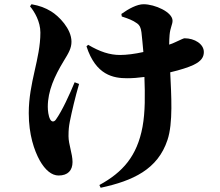

<svg xmlns="http://www.w3.org/2000/svg" viewBox="-20 -805 1040 908"><path d="M333 -416C309 -358 274 -281 244 -239C235 -227 224 -228 217 -241C209 -256 206 -282 206 -300C206 -375 238 -445 281 -516C305 -555 318 -577 318 -608C318 -669 258 -729 222 -751C194 -768 168 -778 129 -785L122 -775C143 -750 171 -703 171 -651C171 -526 116 -416 116 -270C116 -168 142 -93 168 -46C194 0 225 25 257 25C301 25 323 1 323 -39C323 -78 304 -122 304 -161C304 -193 306 -207 310 -229C320 -279 336 -347 354 -408ZM556 -727C586 -717 607 -710 629 -694C640 -686 646 -675 649 -652C652 -626 655 -593 658 -559C618 -550 578 -545 548 -545C499 -545 453 -560 397 -593L389 -586C433 -449 517 -435 581 -435C606 -435 634 -437 663 -441C666 -356 667 -276 654 -205C628 -66 560 10 450 70L456 83C609 50 726 -4 772 -143C799 -223 790 -356 785 -463C832 -474 872 -487 895 -498C933 -516 944 -536 944 -559C944 -597 900 -624 853 -624C848 -624 839 -619 808 -605C800 -601 790 -597 780 -594C780 -610 781 -627 782 -640C785 -674 796 -689 796 -707C796 -748 712 -785 659 -785C628 -785 589 -764 554 -739Z"/></svg>

Font: Noto Serif KR Black
Style: Regular
Weight: 900
Version: Version 1.001;PS 1.001;hotconv 16.6.54;makeotf.lib2.5.65590